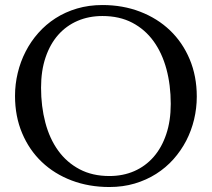

<svg xmlns="http://www.w3.org/2000/svg" viewBox="-20 -732 846 767"><path d="M389.2 -711.9Q470.7 -711.9 539.8 -685.3Q608.9 -658.7 659.2 -610.6Q709.5 -562.5 737.8 -495.1Q766.1 -427.7 766.1 -346.2Q766.1 -299.8 755.4 -254.9Q744.6 -210 723.9 -169.9Q703.1 -129.9 672.9 -95.9Q642.6 -62 603.8 -37.4Q564.9 -12.7 518.1 1.2Q471.2 15.1 417 15.1Q335.4 15.1 266.4 -11Q197.3 -37.1 147 -85Q96.7 -132.8 68.4 -200Q40 -267.1 40 -349.1Q40 -395.5 50.8 -440.4Q61.5 -485.4 82.3 -525.9Q103 -566.4 133.1 -600.3Q163.1 -634.3 201.9 -659.2Q240.7 -684.1 287.8 -698Q335 -711.9 389.2 -711.9ZM417 -28.8Q471.2 -28.8 516.1 -48.3Q561 -67.9 593.5 -105Q626 -142.1 644 -195.6Q662.1 -249 662.1 -316.9Q662.1 -392.1 644.8 -456.3Q627.4 -520.5 593.3 -567.6Q559.1 -614.7 508.1 -641.4Q457 -668 389.2 -668Q335 -668 290 -648.7Q245.1 -629.4 212.6 -592.8Q180.2 -556.2 162.1 -502.9Q144 -449.7 144 -381.8Q144 -307.1 161.1 -242.4Q178.2 -177.7 212.4 -130.4Q246.6 -83 297.9 -55.9Q349.1 -28.8 417 -28.8Z"/></svg>

Font: Marcellus SC
Style: Regular
Weight: 400
Designer: Astigmatic (AOETI)
Foundry: Astigmatic (AOETI)
Version: Version 1.001